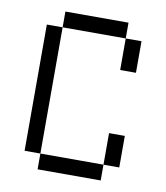

<svg xmlns="http://www.w3.org/2000/svg" viewBox="-74 -687 647 749"><g transform="rotate(10 250.0 -312.5)"><path d="M125 -62.5V0H375V-62.5ZM125 -62.5Q125 -62.5 125 -562.5H62.5Q62.5 -562.5 62.5 -62.5ZM375 -62.5H437.5Q437.5 -62.5 437.5 -187.5H375Q375 -187.5 375 -62.5ZM375 -562.5Q375 -562.5 375 -437.5H437.5Q437.5 -437.5 437.5 -562.5ZM125 -562.5H375V-625H125Z"/></g></svg>

Font: CalcUnifontExMono
Style: Regular
Weight: 500
Version: Version 15.0.06